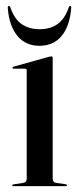

<svg xmlns="http://www.w3.org/2000/svg" viewBox="-20 -634 263 654"><path d="M159.5 -437V-25.5Q159.5 -13 171.5 -11L203 -6.5Q208 -6 208 -3Q208 0 204 0H24.5Q21.5 0 21.5 -3Q21.5 -5 25.5 -6L59 -11Q71 -13 71 -25V-394.5Q71 -400 65 -400H26Q22.5 -400 22.5 -403Q22.5 -405 26.5 -407L146.5 -440.5Q152.5 -442 155 -442Q159.5 -442 159.5 -437ZM114.5 -534.5Q151.5 -534.5 176 -552Q200.5 -569.5 214 -608Q215.5 -613.5 219 -613.5Q223.5 -613.5 222.5 -606Q217.5 -545 189.8 -511.5Q162 -478 114.5 -478Q67.5 -478 39.5 -511.5Q11.5 -545 6.5 -606Q6 -613.5 10.5 -613.5Q14 -613.5 15.5 -608Q29.5 -568 54.8 -551.2Q80 -534.5 114.5 -534.5Z"/></svg>

Font: Fraunces 144pt S000
Style: Regular
Weight: 400
Version: Version 1.000; ttfautohint (v1.8.3)